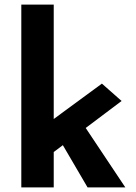

<svg xmlns="http://www.w3.org/2000/svg" viewBox="-20 -809 586 829"><path d="M72 0V-789H212V0ZM323 -297 521 0H358L231 -217ZM170 -121 156 -254 420 -448 505 -373Z"/></svg>

Font: Reem Kufi Fun
Style: Regular
Weight: 400
Designer: Khaled Hosny
Version: Version 1.005